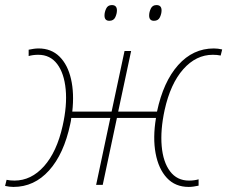

<svg xmlns="http://www.w3.org/2000/svg" viewBox="-21 -729 896 757"><path d="M32 8Q25 8 16 7Q7 6 -1 4L5 -20Q19 -17 36 -17Q102 -17 152.5 -73.5Q203 -130 226 -233Q244 -313 238 -376.5Q232 -440 204.5 -476.5Q177 -513 130 -513Q109 -513 92 -508V-533Q102 -535 111.5 -536.5Q121 -538 131 -538Q181 -538 213.5 -506Q246 -474 259 -417.5Q272 -361 264 -289H419L470 -528H496L445 -289H598Q623 -407 681.5 -472.5Q740 -538 822 -538Q830 -538 838.5 -537Q847 -536 855 -534L849 -510Q836 -513 818 -513Q752 -513 701.5 -456Q651 -399 628 -295Q611 -216 616.5 -153Q622 -90 649.5 -53.5Q677 -17 724 -17Q745 -17 762 -22V3Q752 5 742.5 6.5Q733 8 723 8Q670 8 637 -27.5Q604 -63 592.5 -124.5Q581 -186 594 -264H440L384 0H358L414 -264H260Q259 -252 256 -240Q231 -122 172.5 -57Q114 8 32 8ZM586 -647Q567 -647 567 -668Q567 -681 573.5 -695Q580 -709 596 -709Q616 -709 616 -688Q616 -675 609.5 -661Q603 -647 586 -647ZM410 -647Q391 -647 391 -668Q391 -681 397.5 -695Q404 -709 420 -709Q440 -709 440 -688Q440 -675 433.5 -661Q427 -647 410 -647Z"/></svg>

Font: Noto Sans Thin
Style: Italic
Weight: 100
Italic angle: -12°
Designer: Monotype Design Team
Foundry: Monotype Imaging Inc.
Version: Version 2.013; ttfautohint (v1.8.4.7-5d5b)